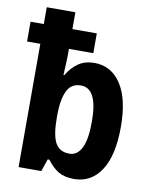

<svg xmlns="http://www.w3.org/2000/svg" viewBox="-87 -824 713 899"><g transform="rotate(10 269.5 -375.0)"><path d="M326 10Q282 10 253 -7Q224 -24 198 -59H190L170 0H62V-586H-1V-680H62V-760H198V-680H314V-586H198V-551Q198 -532 196.5 -509.5Q195 -487 194 -461H198Q221 -500 252.5 -521Q284 -542 328 -542Q408 -542 454.5 -471.5Q501 -401 501 -268Q501 -132 454.5 -61Q408 10 326 10ZM285 -103Q322 -103 342.5 -143Q363 -183 363 -270Q363 -427 284 -427Q238 -427 218.5 -387.5Q199 -348 198 -275V-260Q198 -176 218 -139.5Q238 -103 285 -103Z"/></g></svg>

Font: Noto Sans Condensed
Style: Bold
Weight: 700
Width: 3
Designer: Monotype Design Team
Foundry: Monotype Imaging Inc.
Version: Version 2.013; ttfautohint (v1.8.4.7-5d5b)